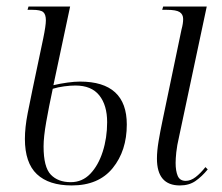

<svg xmlns="http://www.w3.org/2000/svg" viewBox="-20 -556 677 586"><path d="M199 10Q129 10 92.5 -24.5Q56 -59 56 -132Q56 -167 64.5 -210.5Q73 -254 79 -282L112 -439Q120 -478 120 -494Q120 -512 112 -519Q104 -526 79 -526H64L67 -536H194L143 -296Q164 -301 186 -304Q208 -307 224 -307Q367 -307 367 -176Q367 -96 324 -43Q281 10 199 10ZM196 0Q231 0 255.5 -25.5Q280 -51 293.5 -93Q307 -135 307 -183Q307 -235 283 -265Q259 -295 210 -295Q195 -295 176 -292.5Q157 -290 141 -285Q129 -229 121 -183.5Q113 -138 113 -109Q113 -46 135 -23Q157 0 196 0ZM529 10Q459 10 459 -72Q459 -95 464 -125Q469 -155 476 -188L534 -466Q539 -484 539 -498Q539 -512 528.5 -519Q518 -526 489 -526H475L478 -536H611L527 -141Q520 -111 518 -91Q516 -71 516 -59Q516 -34 522.5 -19Q529 -4 547 -4Q562 -4 577 -15.5Q592 -27 607 -46L614 -39Q596 -17 576.5 -3.5Q557 10 529 10Z"/></svg>

Font: Noto Serif Display ExtraCondensed Light
Style: Italic
Weight: 300
Width: 2
Italic angle: -12°
Designer: Monotype Design Team
Foundry: Monotype Imaging Inc.
Version: Version 2.009